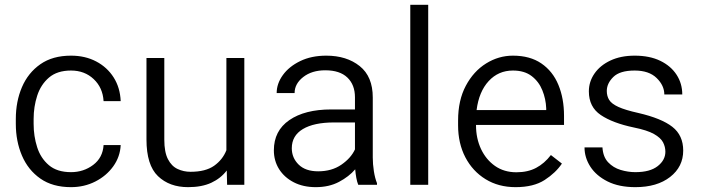

<svg xmlns="http://www.w3.org/2000/svg" viewBox="-20 -770 2919 800"><path d="M275.9 -52.7Q328.1 -52.7 368.2 -82.8Q408.2 -112.8 411.6 -165.5H482.9Q480.5 -116.7 451.9 -76.9Q423.3 -37.1 377.2 -13.7Q331.1 9.8 275.9 9.8Q199.2 9.8 148.2 -25.9Q97.2 -61.5 71.5 -121.6Q45.9 -181.6 45.9 -253.9V-274.4Q45.9 -347.2 71.5 -407Q97.2 -466.8 148.2 -502.4Q199.2 -538.1 275.9 -538.1Q335 -538.1 380.9 -513.9Q426.8 -489.7 453.6 -447.3Q480.5 -404.8 482.9 -348.6H411.6Q408.2 -404.8 370.4 -440.4Q332.5 -476.1 275.9 -476.1Q218.3 -476.1 184.1 -446.8Q149.9 -417.5 135 -371.3Q120.1 -325.2 120.1 -274.4V-253.9Q120.1 -202.6 134.8 -156.7Q149.4 -110.8 183.6 -81.8Q217.8 -52.7 275.9 -52.7Z M926.3 0 924.8 -59.6Q899.9 -26.9 860.4 -8.5Q820.8 9.8 763.7 9.8Q686 9.8 638.2 -36.1Q590.3 -82 590.3 -189V-528.3H664.6V-188Q664.6 -136.2 679.7 -106.9Q694.8 -77.6 720 -65.9Q745.1 -54.2 773.9 -54.2Q836.4 -54.2 872.1 -79.3Q907.7 -104.5 923.3 -144V-528.3H998V0Z M1472.7 0Q1467.8 -11.7 1464.6 -29.1Q1461.4 -46.4 1460 -64.5Q1434.1 -34.2 1392.6 -12.2Q1351.1 9.8 1295.9 9.8Q1243.2 9.8 1203.9 -10.5Q1164.6 -30.8 1142.8 -65.4Q1121.1 -100.1 1121.1 -143.6Q1121.1 -225.1 1185.5 -269.5Q1250 -314 1360.4 -314H1459V-364.7Q1459 -416.5 1427.5 -446.8Q1396 -477.1 1335.4 -477.1Q1279.3 -477.1 1243.4 -449Q1207.5 -420.9 1207.5 -382.3H1132.8Q1132.8 -421.4 1158.4 -457Q1184.1 -492.7 1230.7 -515.4Q1277.3 -538.1 1339.4 -538.1Q1424.3 -538.1 1478.8 -494.6Q1533.2 -451.2 1533.2 -363.8V-113.3Q1533.2 -86.4 1537.8 -56.6Q1542.5 -26.9 1550.8 -6.8V0ZM1305.7 -56.2Q1362.3 -56.2 1402.3 -83.7Q1442.4 -111.3 1459 -147.5V-259.8H1371.6Q1288.1 -259.8 1241.9 -232.2Q1195.8 -204.6 1195.8 -152.3Q1195.8 -112.3 1224.4 -84.2Q1252.9 -56.2 1305.7 -56.2Z M1764.2 -750V0H1689.5V-750Z M2128.4 9.8Q2057.1 9.8 2003.2 -23.4Q1949.2 -56.6 1918.9 -114.7Q1888.7 -172.9 1888.7 -247.6V-268.1Q1888.7 -352.1 1920.9 -412.6Q1953.1 -473.1 2005.4 -505.6Q2057.6 -538.1 2117.2 -538.1Q2188.5 -538.1 2235.8 -505.6Q2283.2 -473.1 2306.6 -416.5Q2330.1 -359.9 2330.1 -287.6V-249.5H1963.4V-247.6Q1963.4 -193.8 1984.1 -149.4Q2004.9 -105 2042.5 -78.6Q2080.1 -52.2 2131.8 -52.2Q2179.2 -52.2 2213.9 -70.6Q2248.5 -88.9 2275.4 -124L2321.3 -88.4Q2295.4 -49.8 2249.3 -20Q2203.1 9.8 2128.4 9.8ZM2117.2 -476.1Q2056.6 -476.1 2016.1 -432.1Q1975.6 -388.2 1965.8 -311.5H2255.9V-318.4Q2254.4 -357.9 2239.7 -394Q2225.1 -430.2 2195.1 -453.1Q2165 -476.1 2117.2 -476.1Z M2752.4 -137.7Q2752.4 -158.2 2742.7 -177Q2732.9 -195.8 2704.8 -211.7Q2676.8 -227.5 2621.1 -238.8Q2532.7 -257.3 2483.2 -290.8Q2433.6 -324.2 2433.6 -389.2Q2433.6 -429.7 2457 -463.6Q2480.5 -497.6 2523.4 -517.8Q2566.4 -538.1 2624.5 -538.1Q2687 -538.1 2731.2 -516.6Q2775.4 -495.1 2799.1 -458.5Q2822.8 -421.9 2822.8 -376.5H2748Q2748 -413.6 2716.1 -444.8Q2684.1 -476.1 2624.5 -476.1Q2562.5 -476.1 2535.4 -449.2Q2508.3 -422.4 2508.3 -391.1Q2508.3 -369.6 2518.3 -353.5Q2528.3 -337.4 2556.6 -324.5Q2585 -311.5 2639.6 -299.3Q2736.3 -276.9 2781.5 -241.5Q2826.7 -206.1 2826.7 -142.6Q2826.7 -75.2 2772.2 -32.7Q2717.8 9.8 2627.4 9.8Q2559.1 9.8 2511.7 -13.9Q2464.4 -37.6 2439.9 -75.4Q2415.5 -113.3 2415.5 -155.8H2490.2Q2492.7 -116.2 2513.9 -93.8Q2535.2 -71.3 2565.9 -62Q2596.7 -52.7 2627.4 -52.7Q2688.5 -52.7 2720.5 -77.9Q2752.4 -103 2752.4 -137.7Z"/></svg>

Font: Vazirmatn FD Light
Style: Regular
Weight: 300
Designer: Saber Rastikerdar
Foundry: Saber Rastikerdar
Version: Version 33.003